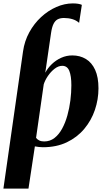

<svg xmlns="http://www.w3.org/2000/svg" viewBox="-33 -852 617 1126"><path d="M-13 254 102 -550Q110.5 -611 138.8 -662.5Q167 -714 208.2 -752Q249.5 -790 297.5 -811Q345.5 -832 394 -832Q411.5 -832 425.2 -829.8Q439 -827.5 447 -823.5L431 -718Q414 -733 391.2 -739.8Q368.5 -746.5 342 -746.5Q320.5 -746.5 305.5 -738.8Q290.5 -731 281 -712Q271.5 -693 266.5 -659L232.5 -425.5Q247 -453 271.2 -476.2Q295.5 -499.5 326.2 -513.2Q357 -527 391 -527Q436 -527 470.8 -506Q505.5 -485 525 -442.2Q544.5 -399.5 544.5 -334Q544.5 -269 523.5 -207.2Q502.5 -145.5 461 -96Q419.5 -46.5 358.8 -17.5Q298 11.5 218.5 11.5Q207.5 11.5 195.2 10Q183 8.5 171.5 6.5L134 254ZM226 -22.5Q260.5 -22.5 286.5 -42.8Q312.5 -63 331.2 -97.2Q350 -131.5 362 -174.5Q374 -217.5 379.8 -263.2Q385.5 -309 385.5 -351.5Q385.5 -406.5 373.5 -436.2Q361.5 -466 332 -466Q309.5 -466 287.2 -448.8Q265 -431.5 248 -406.5Q231 -381.5 223.5 -357.5L178.5 -43.5Q185 -34.5 196.8 -28.5Q208.5 -22.5 226 -22.5Z"/></svg>

Font: Merriweather 120pt ExtraBold
Style: Italic
Weight: 800
Italic angle: -7.8°
Version: Version 2.101